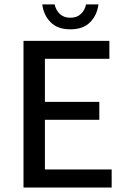

<svg xmlns="http://www.w3.org/2000/svg" viewBox="-20 -838 566 858"><path d="M468.8 -655.3V-575.2H180.7V-382.8H423.8V-302.7H180.7V-80.6H479V0H85V-655.3ZM224.1 -818.4Q229.5 -793 247.1 -775.9Q264.6 -758.8 294.4 -758.8Q324.2 -758.8 341.8 -775.9Q359.4 -793 364.7 -818.4H419.9Q414.1 -770.5 382.8 -738.8Q351.6 -707 294.4 -707Q237.3 -707 206.1 -738.8Q174.8 -770.5 168.9 -818.4Z"/></svg>

Font: Varta SemiBold
Style: Regular
Weight: 600
Designer: Joana Correia, Viktoriya Grabowska, Eben Sorkin
Foundry: Sorkin Type
Version: Version 1.003; ttfautohint (v1.3) -l 8 -r 24 -G 200 -x 12 -H